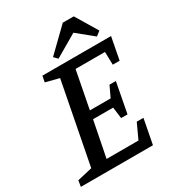

<svg xmlns="http://www.w3.org/2000/svg" viewBox="-202 -909 921 1017"><g transform="rotate(-30 259.0 -400.5)"><path d="M-10 0 -4 -37 87 -58 183 -554 101 -575 108 -612H528L502 -476H460L458 -555H278L234 -327H361L392 -393H431L396 -209H357L348 -278H225L182 -60H377L419 -151H460L431 0ZM227 -647 206 -669 342 -801H409L489 -668L462 -647L364 -727Z"/></g></svg>

Font: Manuale Medium
Style: Italic
Weight: 500
Italic angle: -11°
Version: Version 1.002